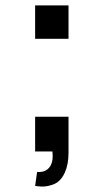

<svg xmlns="http://www.w3.org/2000/svg" viewBox="-20 -560 383 710"><path d="M233.4 -416.5H109.9V-540H233.4ZM109.9 127.4 117.2 75.7Q119.6 76.2 123.5 76.2Q147.5 76.2 161.1 60.8Q174.8 45.4 174.8 18.1V15.1Q174.8 12.2 174.3 7.3Q173.8 2.4 173.8 0H109.9V-128.4H233.4V4.9Q233.4 47.9 219.7 78.1Q206.1 108.4 182.6 119.6Q159.2 129.9 136.7 129.9Q125.5 129.9 109.9 127.4Z"/></svg>

Font: Vela Sans Bd
Style: Bold
Weight: 700
Designer: Principal design: Mikhail Sharanda - project Manrope.
Design modification: Ravid Balaliev
Foundry: Mikhail Sharanda
Version: Version 1.001